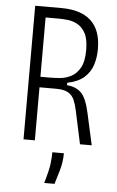

<svg xmlns="http://www.w3.org/2000/svg" viewBox="-58 -700 577 945"><g transform="rotate(5 230.0 -227.5)"><path d="M77 0V-660H207Q303 -660 353 -614Q403 -568 403 -474Q403 -433 391.5 -396.5Q380 -360 350.5 -333.5Q321 -307 267 -296V-284Q310 -281 336.5 -256Q363 -231 379 -158L414 0H356L321 -163Q315 -192 305.5 -214.5Q296 -237 275.5 -249.5Q255 -262 215 -262H133V0ZM133 -314H184Q204 -314 231.5 -316.5Q259 -319 285 -332.5Q311 -346 328.5 -377Q346 -408 346 -464Q346 -518 330.5 -547Q315 -576 291 -589Q267 -602 242 -604.5Q217 -607 198 -607H133ZM197 205Q216 142 220 109Q224 76 224 51H281Q281 94 268.5 137Q256 180 248 205Z"/></g></svg>

Font: Bricolage Grotesque 10pt Condensed ExtraLight
Style: Regular
Weight: 200
Width: 3
Designer: Mathieu Triay
Foundry: Atelier Triay
Version: Version 1.000; ttfautohint (v1.8.4.7-5d5b);gftools[0.9.32]